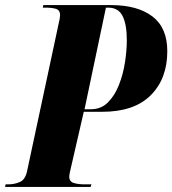

<svg xmlns="http://www.w3.org/2000/svg" viewBox="-65 -734 677 754"><path d="M-45 0 -43 -10H-33Q-8 -10 13.5 -19.5Q35 -29 42 -65L164 -635Q171 -664 171 -674Q171 -694 155.5 -699Q140 -704 114 -704H103L105 -714H371Q475 -714 533.5 -669.5Q592 -625 592 -533Q592 -425 527 -360Q462 -295 337 -295H264L215 -82Q212 -70 209.5 -58Q207 -46 207 -40Q207 -21 224.5 -15.5Q242 -10 267 -10H294L291 0ZM292 -305Q332 -305 359 -332Q386 -359 402.5 -401.5Q419 -444 426 -490.5Q433 -537 433 -576Q433 -638 416.5 -671Q400 -704 360 -704H351L267 -305Z"/></svg>

Font: Noto Serif Display ExtraCondensed Black
Style: Italic
Weight: 900
Width: 2
Italic angle: -12°
Designer: Monotype Design Team
Foundry: Monotype Imaging Inc.
Version: Version 2.009